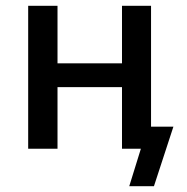

<svg xmlns="http://www.w3.org/2000/svg" viewBox="-20 -512 645 661"><path d="M425 129 465 0H406V-76H577L510 129ZM77 0V-492H178V-294H400V-492H500V0H400V-212H178V0Z"/></svg>

Font: Nunito Sans 10pt SemiCondensed SemiBold
Style: Regular
Weight: 600
Width: 4
Designer: Vernon Adams
Foundry: Vernon Adams
Version: Version 3.101;gftools[0.9.27]